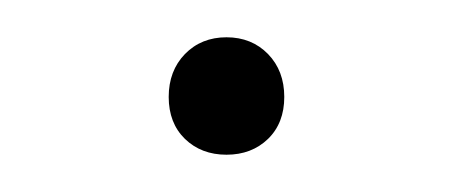

<svg xmlns="http://www.w3.org/2000/svg" viewBox="-20 -78 243 103"><path d="M70.5 -26Q70.5 -40 79.2 -49Q88 -58 101.5 -58Q115 -58 123.8 -49Q132.5 -40 132.5 -26Q132.5 -12 123.8 -3.5Q115 5 101.5 5Q88 5 79.2 -3.5Q70.5 -12 70.5 -26Z"/></svg>

Font: Encode Sans Thin
Style: Regular
Weight: 250
Designer: Multiple Designers
Foundry: Impallari Type
Version: Version 2.000